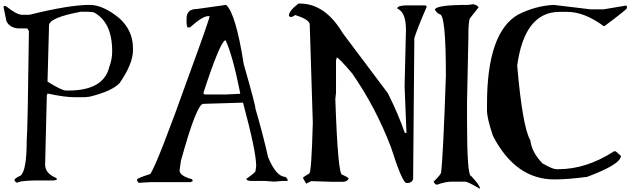

<svg xmlns="http://www.w3.org/2000/svg" viewBox="-20 -1027 3608 1099"><path d="M493.2 -999Q569.3 -999 662.1 -923.8Q741.2 -852.5 741.2 -751V-740.2Q741.2 -662.1 665 -551.8Q621.1 -504.9 493.2 -473.6L466.8 -470.7H403.3Q349.6 -470.7 254.9 -491.2H252L248 -480.5L238.3 -84Q238.3 -35.2 300.8 -8.8L304.7 -4.9V2L288.1 5.9H175.8Q83 8.8 79.1 19.5Q64.5 12.7 63.5 5.9V2Q63.5 -5.9 98.6 -22.5Q132.8 -52.7 132.8 -221.7Q138.7 -282.2 145.5 -849.6L135.7 -864.3H92.8Q37.1 -864.3 16.6 -906.2L0 -988.3L2.9 -992.2H13.7Q75.2 -942.4 106.4 -942.4H148.4Q376 -999 493.2 -999ZM252 -559.6Q334 -508.8 357.4 -508.8H371.1Q573.2 -508.8 605.5 -643.6Q622.1 -686.5 622.1 -733.4Q622.1 -901.4 515.6 -957L483.4 -960H443.4Q260.7 -925.8 260.7 -881.8Z M1274.4 -999Q1330.1 -948.2 1375 -660.2Q1442.4 -424.8 1442.4 -404.3Q1486.3 -253.9 1514.6 -127Q1561.5 -14.6 1614.3 -14.6L1626 -1V8.8H1593.8L1549.8 12.7L1498 8.8H1422.9Q1393.6 8.8 1390.6 -1V-3.9Q1442.4 -40 1442.4 -47.9L1446.3 -75.2V-79.1Q1446.3 -159.2 1371.1 -439.5L1143.6 -432.6Q1105.5 -432.6 1015.6 -106.4L1007.8 -51.8Q1007.8 -20.5 1079.1 -1L1084 8.8L1071.3 15.6H840.8L772.5 19.5L764.6 5.9V-1Q773.4 -9.8 840.8 -31.2Q884.8 -100.6 1063.5 -601.6Q1179.7 -918.9 1179.7 -934.6H1170.9Q1139.6 -934.6 1067.4 -870.1H1051.8L1047.9 -893.6V-920.9Q1047.9 -975.6 1107.4 -975.6ZM1143.6 -493.2 1151.4 -486.3H1274.4L1354.5 -490.2V-496.1Q1311.5 -710.9 1271.5 -795.9H1267.6Q1235.4 -775.4 1143.6 -493.2Z M1688.5 -1006.8H1695.3Q1840.8 -1006.8 1941.4 -837.9L2200.2 -493.2Q2260.7 -372.1 2295.9 -269.5L2299.8 -265.6H2306.6L2295.9 -533.2L2303.7 -856.4Q2303.7 -957 2254.9 -977.5V-981.4Q2254.9 -993.2 2299.8 -996.1H2416L2422.9 -989.3Q2367.2 -860.4 2351.6 -808.6L2344.7 -1Q2335.9 20.5 2313.5 20.5H2306.6Q2283.2 20.5 2217.8 -184.6Q2130.9 -412.1 1996.1 -606.4Q1918 -698.2 1907.2 -698.2V-695.3L1903.3 -680.7V-496.1L1899.4 -460Q1914.1 -27.3 1938.5 -27.3Q1975.6 -10.7 1975.6 -4.9Q1967.8 13.7 1941.4 13.7H1882.8L1760.7 9.8L1732.4 24.4L1715.8 -4.9V-12.7L1750 -34.2Q1762.7 -34.2 1770.5 -324.2L1752.9 -885.7Q1752.9 -915 1670.9 -940.4H1668Q1655.3 -929.7 1643.6 -929.7H1640.6L1633.8 -937.5Q1633.8 -964.8 1688.5 -1006.8Z M2688.5 -1002.9Q2710 -999 2719.7 -985.4L2668.9 -920.9Q2661.1 -899.4 2661.1 -827.1V-816.4L2653.3 -443.4V-332Q2653.3 -19.5 2676.8 -19.5Q2727.5 34.2 2727.5 51.8H2723.6Q2658.2 12.7 2641.6 12.7H2567.4Q2528.3 12.7 2481.4 30.3Q2470.7 30.3 2461.9 12.7Q2504.9 -28.3 2504.9 -41Q2516.6 -132.8 2532.2 -593.8Q2532.2 -945.3 2497.1 -945.3Q2480.5 -952.1 2469.7 -970.7Q2469.7 -999 2661.1 -999Z M3148.4 -999 3360.4 -973.6H3434.6L3563.5 -995.1L3568.4 -991.2V-980.5Q3566.4 -971.7 3440.4 -877.9H3434.6Q3325.2 -959 3226.6 -959H3182.6Q2982.4 -959 2940.4 -651.4Q2970.7 -300.8 3015.6 -223.6Q3023.4 -156.2 3085 -91.8Q3143.6 -58.6 3163.1 -58.6H3177.7Q3335.9 -58.6 3495.1 -161.1H3503.9L3534.2 -134.8Q3534.2 -86.9 3340.8 -14.6Q3230.5 0 3153.3 0Q2930.7 0 2801.8 -249Q2767.6 -348.6 2767.6 -395.5V-431.6Q2767.6 -840.8 2945.3 -943.4Q3043.9 -993.2 3148.4 -999Z"/></svg>

Font: EG Dragon Caps 
Style: Regular
Weight: 400
Designer: Bill Roach / W.K. Roach
Version: Version 1.00 April 18, 2012, initial release